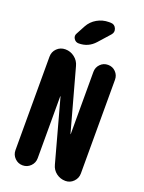

<svg xmlns="http://www.w3.org/2000/svg" viewBox="-176 -1052 853 1134"><g transform="rotate(20 250.0 -485.0)"><path d="M304.7 -969.7H315.4Q340.8 -969.7 350.6 -947.3Q360.4 -924.8 343.8 -906.2L280.3 -835Q240.2 -790 179.7 -790Q160.2 -790 149.4 -807.1Q138.7 -824.2 149.4 -841.8L178.7 -896.5Q197.3 -930.7 231.4 -950.2Q265.6 -969.7 304.7 -969.7ZM455.1 -662.1V-72.3Q455.1 -43 434.1 -21.5Q413.1 0 383.8 0Q351.6 0 326.2 -19Q300.8 -38.1 293 -69.3L186.5 -459Q186.5 -460 185.5 -460Q184.6 -460 184.6 -459V-70.3Q184.6 -41 164.1 -20.5Q143.6 0 114.7 0Q85.9 0 65.4 -20.5Q44.9 -41 44.9 -70.3V-657.2Q44.9 -688.5 66.4 -709.5Q87.9 -730.5 119.1 -730.5Q151.4 -730.5 177.2 -710.4Q203.1 -690.4 210.9 -659.2L317.4 -271.5Q317.4 -270.5 318.4 -270Q319.3 -269.5 319.3 -271.5V-662.1Q319.3 -690.4 338.9 -710.4Q358.4 -730.5 387.2 -730.5Q416 -730.5 435.5 -710.4Q455.1 -690.4 455.1 -662.1Z"/></g></svg>

Font: Rounded-X Mgen+ 2m bold
Style: Bold
Weight: 700
Designer: [Source Han Sans]
Ryoko NISHIZUKA  (kana & ideographs); Paul D. Hunt (Latin, Greek & Cyrillic); Wenlong ZHANG  (bopomofo
Version: Version 1.059.20150602